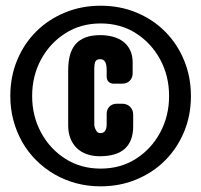

<svg xmlns="http://www.w3.org/2000/svg" viewBox="-20 -762 715 682"><path d="M337.4 -100.1Q291.5 -100.1 250 -111.3Q208.5 -122.6 172.9 -143.3Q137.2 -164.1 108.2 -193.1Q79.1 -222.2 58.8 -257.8Q38.6 -293.5 27.6 -334.7Q16.6 -376 16.6 -420.9Q16.6 -490.2 41.3 -549.1Q65.9 -607.9 109.1 -650.6Q152.3 -693.4 210.9 -717.5Q269.5 -741.7 337.4 -741.7Q406.7 -741.7 465.6 -717Q524.4 -692.4 567.1 -649.2Q609.9 -606 634 -547.4Q658.2 -488.8 658.2 -420.9Q658.2 -351.6 633.5 -293Q608.9 -234.4 565.7 -191.4Q522.5 -148.4 463.9 -124.3Q405.3 -100.1 337.4 -100.1ZM337.4 -163.1Q408.2 -163.1 462.9 -198Q517.6 -232.9 549.1 -291.5Q580.6 -350.1 580.6 -420.9Q580.6 -492.2 549.1 -550.5Q517.6 -608.9 462.9 -643.8Q408.2 -678.7 337.4 -678.7Q267.1 -678.7 212.2 -643.8Q157.2 -608.9 125.7 -550.5Q94.2 -492.2 94.2 -420.9Q94.2 -350.1 125.7 -291.5Q157.2 -232.9 212.2 -198Q267.1 -163.1 337.4 -163.1ZM334.5 -207Q309.1 -207 288.3 -214.4Q267.6 -221.7 252.9 -235.8Q238.3 -250 230.2 -270.3Q222.2 -290.5 222.2 -316.4V-512.2Q222.2 -542 228.3 -565.2Q234.4 -588.4 248 -604.5Q261.7 -620.6 283.4 -628.9Q305.2 -637.2 336.4 -637.2Q359.9 -637.2 380.9 -631.6Q401.9 -626 417.5 -614.3Q433.1 -602.5 442.1 -584Q451.2 -565.4 451.2 -539.6V-502.4Q451.2 -485.4 440.9 -475.1Q430.7 -464.8 414.1 -464.8H383.8Q372.6 -464.8 365.7 -471.7Q358.9 -478.5 358.9 -489.7V-514.2Q358.9 -551.8 336.4 -551.8Q321.8 -551.8 318.4 -542.5Q314.9 -533.2 314.9 -520.5V-320.8Q314.9 -310.1 320.8 -299.8Q325.7 -289.1 336.4 -289.1Q358.9 -289.1 358.9 -320.8V-357.4Q358.9 -373.5 368.9 -383.5Q378.9 -393.6 395.5 -393.6H413.6Q431.2 -393.6 442.1 -382.6Q453.1 -371.6 453.1 -354V-314Q453.1 -207 334.5 -207Z"/></svg>

Font: Fz Anton Round
Style: Regular
Weight: 400
Designer: Vernon Adams
Foundry: Vernon Adams
Version: Version 2.0 Mod + VH boi FontZin